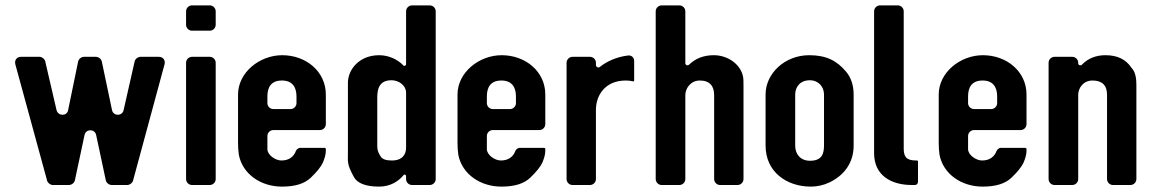

<svg xmlns="http://www.w3.org/2000/svg" viewBox="-20 -687 4282 713"><path d="M395 0H453C462 0 472 -8 474 -16L591 -448C595 -463 586 -476 570 -476H502C492 -476 482 -468 480 -459L439 -278C434 -255 401 -255 396 -278L358 -459C356 -468 346 -476 336 -476H292C282 -476 272 -468 270 -458L233 -278C229 -255 196 -255 190 -278L148 -459C146 -468 136 -476 127 -476H58C42 -476 33 -463 37 -448L155 -16C157 -8 167 0 176 0H236C246 0 256 -8 258 -17L294 -186C299 -209 332 -209 337 -186L373 -17C375 -8 385 0 395 0Z M693 0H759C771 0 781 -10 781 -22V-454C781 -466 771 -476 759 -476H693C681 -476 671 -466 671 -454V-22C671 -10 681 0 693 0ZM693 -573H759C771 -573 781 -583 781 -595V-645C781 -657 771 -667 759 -667H693C681 -667 671 -657 671 -645V-595C671 -583 681 -573 693 -573Z M864 -336V-155C864 -141 865 -126 867 -112C881 -40 949 6 1027 6C1076 6 1111 -5 1134 -27C1157 -49 1172 -68 1179 -83C1185 -98 1190 -112 1190 -127V-133C1190 -136 1188 -138 1185 -138H1094C1089 -138 1081 -132 1079 -127C1072 -107 1055 -91 1025 -91C1002 -91 973 -112 973 -133V-182C973 -194 983 -204 995 -204H1168C1180 -204 1190 -214 1190 -226V-336C1190 -421 1117 -482 1028 -482C944 -482 864 -418 864 -336ZM1027 -388C1066 -388 1081 -363 1081 -329V-304C1081 -292 1071 -282 1059 -282H995C983 -282 973 -292 973 -304V-329C973 -362 986 -388 1027 -388Z M1388 -482C1315 -482 1272 -430 1272 -379V-122C1272 -84 1268 -78 1294 -30C1307 -6 1339 6 1388 6C1431 6 1461 -15 1479 -37C1482 -41 1488 -38 1488 -33V-22C1488 -10 1498 0 1510 0H1576C1588 0 1598 -10 1598 -22V-645C1598 -657 1588 -667 1576 -667H1510C1498 -667 1488 -657 1488 -645V-449C1488 -443 1481 -440 1478 -444C1457 -466 1424 -482 1388 -482ZM1488 -344V-139C1488 -114 1475 -91 1435 -91C1413 -91 1399 -96 1393 -107C1380 -127 1381 -138 1381 -153V-324C1381 -355 1387 -389 1434 -389C1460 -389 1487 -371 1488 -344Z M1679 -336V-155C1679 -141 1680 -126 1682 -112C1696 -40 1764 6 1842 6C1891 6 1926 -5 1949 -27C1972 -49 1987 -68 1994 -83C2000 -98 2005 -112 2005 -127V-133C2005 -136 2003 -138 2000 -138H1909C1904 -138 1896 -132 1894 -127C1887 -107 1870 -91 1840 -91C1817 -91 1788 -112 1788 -133V-182C1788 -194 1798 -204 1810 -204H1983C1995 -204 2005 -214 2005 -226V-336C2005 -421 1932 -482 1843 -482C1759 -482 1679 -418 1679 -336ZM1842 -388C1881 -388 1896 -363 1896 -329V-304C1896 -292 1886 -282 1874 -282H1810C1798 -282 1788 -292 1788 -304V-329C1788 -362 1801 -388 1842 -388Z M2335 -389V-460C2335 -473 2326 -482 2313 -481C2270 -476 2233 -459 2207 -438C2202 -434 2193 -438 2193 -446V-454C2193 -466 2183 -476 2171 -476H2106C2094 -476 2084 -466 2084 -454V-22C2084 -10 2094 0 2106 0H2171C2183 0 2193 -10 2193 -22V-279C2193 -333 2227 -388 2304 -388C2313 -388 2322 -387 2331 -385C2333 -384 2335 -386 2335 -389Z M2631 -482C2593 -482 2563 -470 2539 -447C2534 -442 2525 -445 2525 -452V-645C2525 -657 2515 -667 2503 -667H2437C2425 -667 2415 -657 2415 -645V-22C2415 -10 2425 0 2437 0H2503C2515 0 2525 -10 2525 -22V-334C2525 -358 2544 -388 2579 -388C2616 -388 2632 -367 2632 -334V-22C2632 -10 2642 0 2654 0H2719C2731 0 2741 -10 2741 -22V-370C2741 -384 2741 -395 2739 -404C2729 -450 2681 -482 2631 -482Z M2991 6C3015 6 3038 1 3061 -10C3113 -35 3150 -81 3150 -146V-336C3150 -371 3140 -400 3121 -422C3087 -462 3048 -482 2985 -482C2894 -482 2823 -414 2823 -336V-146C2823 -49 2901 6 2991 6ZM2988 -389C3018 -389 3040 -366 3040 -336V-148C3040 -118 3034 -90 2988 -90C2953 -90 2933 -114 2933 -146V-336C2933 -363 2950 -389 2988 -389Z M3366 0H3378C3384 0 3389 -5 3389 -12V-88C3389 -89 3387 -91 3386 -91H3382C3344 -91 3336 -106 3336 -137V-645C3336 -657 3326 -667 3314 -667H3248C3236 -667 3226 -657 3226 -645V-118C3226 -35 3290 0 3366 0Z M3466 -336V-155C3466 -141 3467 -126 3469 -112C3483 -40 3551 6 3629 6C3678 6 3713 -5 3736 -27C3759 -49 3774 -68 3781 -83C3787 -98 3792 -112 3792 -127V-133C3792 -136 3790 -138 3787 -138H3696C3691 -138 3683 -132 3681 -127C3674 -107 3657 -91 3627 -91C3604 -91 3575 -112 3575 -133V-182C3575 -194 3585 -204 3597 -204H3770C3782 -204 3792 -214 3792 -226V-336C3792 -421 3719 -482 3630 -482C3546 -482 3466 -418 3466 -336ZM3629 -388C3668 -388 3683 -363 3683 -329V-304C3683 -292 3673 -282 3661 -282H3597C3585 -282 3575 -292 3575 -304V-329C3575 -362 3588 -388 3629 -388Z M4182 -435C4161 -467 4129 -482 4085 -482C4050 -482 4020 -470 3998 -447C3993 -442 3984 -445 3984 -451V-454C3984 -466 3974 -476 3962 -476H3896C3884 -476 3874 -466 3874 -454V-22C3874 -10 3884 0 3896 0H3962C3974 0 3984 -10 3984 -22V-335C3984 -359 4002 -388 4037 -388C4073 -388 4091 -370 4091 -335V-22C4091 -10 4101 0 4113 0H4178C4190 0 4200 -10 4200 -22V-370C4200 -388 4199 -418 4182 -435Z"/></svg>

Font: DIN Rundschrift
Style: Mittel
Weight: 400
Version: Version 1.027